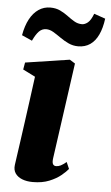

<svg xmlns="http://www.w3.org/2000/svg" viewBox="-55 -806 492 854"><g transform="rotate(5 191.0 -379.0)"><path d="M124 11Q97 11 76.8 3Q56.5 -5 46 -20.2Q35.5 -35.5 38.5 -58Q40.5 -73 44.5 -100.5Q48.5 -128 53.8 -165.8Q59 -203.5 65.5 -249.8Q72 -296 79 -348.2Q86 -400.5 93.5 -456.5L38.5 -484L44 -515.5L241.5 -545.5L265.5 -530.5L205.5 -102.5Q203 -84.5 207.2 -76.5Q211.5 -68.5 221.5 -68.5Q231.5 -68.5 241.8 -73.5Q252 -78.5 267 -91L280 -61Q270 -48.5 249.5 -31.5Q229 -14.5 197.8 -1.8Q166.5 11 124 11ZM20 -635.5Q27.5 -678 43.5 -707.8Q59.5 -737.5 82.8 -753.2Q106 -769 135 -769Q160 -769 179.2 -759.8Q198.5 -750.5 214.8 -738.2Q231 -726 246.8 -716.8Q262.5 -707.5 281 -707.5Q294 -707.5 307.2 -718.2Q320.5 -729 331.5 -758.5L382 -741Q376.5 -698.5 362.5 -668.8Q348.5 -639 326 -623.5Q303.5 -608 272.5 -608Q249.5 -608 229.2 -617.5Q209 -627 191 -639.8Q173 -652.5 157 -662Q141 -671.5 125 -671.5Q106.5 -671.5 93 -657.8Q79.5 -644 66 -615Z"/></g></svg>

Font: Merriweather 72pt Black
Style: Italic
Weight: 900
Italic angle: -7.8°
Version: Version 2.101